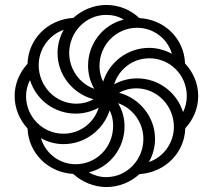

<svg xmlns="http://www.w3.org/2000/svg" viewBox="-20 -744 858 774"><path d="M409 10C460 10 507 -10 542 -42C646 -49 724 -128 727 -227C760 -263 779 -308 779 -357C779 -407 759 -453 726 -488C722 -590 642 -666 542 -671C507 -704 460 -724 409 -724C358 -724 311 -704 276 -672C170 -665 94 -585 91 -487C58 -451 39 -405 39 -357C39 -307 59 -261 91 -226C95 -126 175 -48 275 -43C311 -10 359 10 409 10ZM360 -386C302 -406 259 -464 259 -530C259 -615 326 -684 408 -684C433 -684 458 -678 479 -665C393 -644 335 -566 335 -480C335 -447 343 -415 360 -386ZM396 -415C386 -434 381 -456 381 -477C381 -565 450 -632 533 -632C597 -632 655 -590 673 -527C646 -542 614 -551 581 -551C494 -551 420 -493 396 -415ZM288 -326C203 -326 136 -397 136 -481C136 -547 178 -603 237 -624C221 -596 212 -564 212 -530C212 -441 274 -366 357 -344C336 -332 312 -326 288 -326ZM718 -292C692 -374 617 -428 533 -428C500 -428 469 -420 440 -404C459 -465 515 -509 582 -509C666 -509 733 -441 733 -357C733 -334 728 -312 718 -292ZM236 -205C152 -205 85 -273 85 -357C85 -380 91 -402 101 -421C126 -340 201 -286 285 -286C317 -286 349 -294 378 -310C359 -249 303 -205 236 -205ZM580 -91C596 -118 605 -150 605 -184C605 -273 543 -348 460 -370C481 -382 505 -388 529 -388C614 -388 681 -317 681 -233C681 -166 637 -109 580 -91ZM408 -30C383 -30 359 -37 338 -49C424 -70 482 -148 482 -234C482 -267 474 -299 456 -328C515 -308 558 -250 558 -184C558 -99 491 -30 408 -30ZM285 -82C219 -82 163 -126 145 -187C172 -172 203 -163 236 -163C323 -163 397 -221 422 -299C432 -280 436 -258 436 -237C436 -149 368 -82 285 -82Z"/></svg>

Font: Noto Serif Armenian
Style: Regular
Weight: 400
Designer: Monotype Design Team
Foundry: Monotype Imaging Inc.
Version: Version 1.901